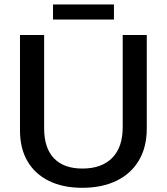

<svg xmlns="http://www.w3.org/2000/svg" viewBox="-20 -848 762 877"><path d="M355.5 9.8Q267.6 9.8 203.9 -21.5Q140.1 -52.7 105.7 -111.3Q71.3 -169.9 71.3 -252.4V-688H181.6V-261.7Q181.6 -171.4 226.6 -124.8Q271.5 -78.1 356.4 -78.1Q444.3 -78.1 492.4 -126.7Q540.5 -175.3 540.5 -267.6V-688H650.4V-260.7Q650.4 -176.3 614.7 -115.7Q579.1 -55.2 512.9 -22.7Q446.8 9.8 355.5 9.8ZM222.2 -827.6H500.5V-758.8H222.2Z"/></svg>

Font: Arimo Medium
Style: Regular
Weight: 500
Designer: Steve Matteson
Foundry: Monotype Imaging Inc.
Version: Version 1.33